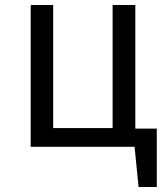

<svg xmlns="http://www.w3.org/2000/svg" viewBox="-20 -588 671 769"><path d="M522 -73V-568H431V-75H193V-568H103V0H519L535 161H608V-73Z"/></svg>

Font: Glow Sans SC Normal Book
Style: Regular
Weight: 500
Designer: Ryoko NISHIZUKA (kana, bopomofo & ideographs); Paul D. Hunt (Latin, Greek & Cyrillic); Sandoll Communications, Soo-young
Version: Version 0.93